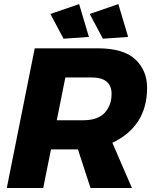

<svg xmlns="http://www.w3.org/2000/svg" viewBox="-20 -942 763 962"><path d="M298.5 -748 232.5 -872 376.5 -921.5 425.5 -757ZM495.5 -748 429.5 -872 573 -921.5 622 -757ZM641 0H433.5L370.5 -193.5H235.5L196.5 0H14L154 -700H468.5Q599 -700 658 -644.5Q717 -589 717 -502.5Q717 -309.5 543 -226.5ZM396.5 -339.5Q470.5 -339.5 504.8 -377Q539 -414.5 539 -471.5Q539 -553 440.5 -554H307.5L264.5 -339.5Z"/></svg>

Font: Argentum Sans
Style: Bold Italic
Weight: 700
Italic angle: -11°
Designer: Julieta Ulanovsky (font), Cristiano Sobral (main changes and remaster)
Foundry: Julieta Ulanovsky (font), Cristiano Sobral (main changes and remaster)
Version: Version 2.007;June 15, 2022;FontCreator 14.0.0.2814 64-bit; 